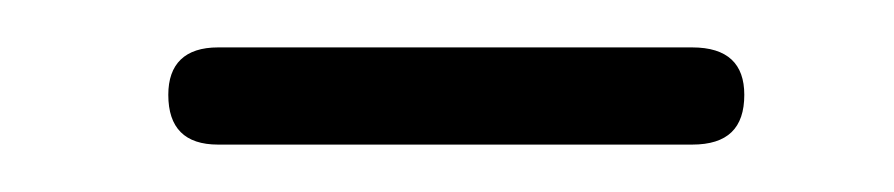

<svg xmlns="http://www.w3.org/2000/svg" viewBox="-20 -321 377 81"><path d="M294 -281C294 -294 287 -301 272 -301H72C58 -301 51 -294 51 -281C51 -267 58 -260 72 -260H272C287 -260 294 -267 294 -281Z"/></svg>

Font: GFS Philostratos
Style: Regular
Weight: 400
Designer: George D. Matthiopoulos
Foundry: George D. Matthiopoulos
Version: Version 1.000